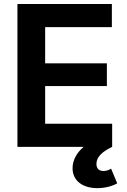

<svg xmlns="http://www.w3.org/2000/svg" viewBox="-20 -748 646 978"><path d="M68.8 0H406.2C371.1 29.3 349.6 67.9 349.6 108.9C349.6 173.3 401.9 210.4 476.1 210.4C516.1 210.4 553.7 199.2 577.1 186L545.9 111.3C534.7 118.2 522 123 507.3 123C482.9 123 471.2 109.4 471.2 86.9C471.2 51.3 501 24.4 551.3 0V-117.7H210V-309.6H524.4V-425.3H210V-609.9H549.8V-727.5H68.8Z"/></svg>

Font: Raveo SemiBold
Style: Regular
Weight: 600
Designer: Jakub Foglar, Rasmus Andersson (Inter)
Foundry: Jakubfoglar.com
Version: Version 1.100;Glyphs 3.2.3 (3260)